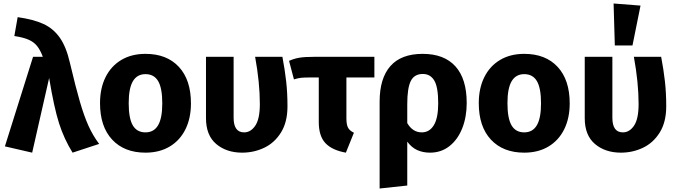

<svg xmlns="http://www.w3.org/2000/svg" viewBox="-20 -856 3872 1098"><path d="M380 -496Q413 -356 437 -274Q461 -192 486 -136.5Q511 -81 547 -33L395 17Q346 -62 317.5 -151.5Q289 -241 261 -410L164 17L8 -19L169 -531H225Q210 -571 191.5 -593.5Q173 -616 143.5 -629Q114 -642 62 -650L81 -758Q172 -745 228.5 -719Q285 -693 322 -640.5Q359 -588 380 -496Z M1072 -265Q1072 -180 1040.5 -116.5Q1009 -53 950.5 -18Q892 17 812 17Q691 17 621.5 -57.5Q552 -132 552 -266Q552 -351 583.5 -414.5Q615 -478 673.5 -513Q732 -548 812 -548Q934 -548 1003 -473.5Q1072 -399 1072 -265ZM716 -266Q716 -179 739.5 -139Q763 -99 812 -99Q860 -99 884 -139.5Q908 -180 908 -265Q908 -352 884.5 -392Q861 -432 812 -432Q764 -432 740 -391.5Q716 -351 716 -266Z M1624 -248Q1624 -158 1587 -98.5Q1550 -39 1491 -11Q1432 17 1365 17Q1275 17 1216.5 -32.5Q1158 -82 1158 -180V-531H1316V-183Q1316 -99 1376 -99Q1414 -99 1440 -137.5Q1466 -176 1466 -261Q1466 -383 1439 -531H1595Q1609 -458 1616.5 -391Q1624 -324 1624 -248Z M1961 -413V-179Q1961 -143 1970.5 -125.5Q1980 -108 2004 -97L1958 17Q1879 3 1841 -37.5Q1803 -78 1803 -158V-413H1755Q1718 -413 1701 -411Q1684 -409 1661 -402L1633 -508Q1662 -521 1692.5 -526Q1723 -531 1774 -531H2121V-413Z M2649 -267Q2649 -187 2623.5 -122.5Q2598 -58 2550.5 -20.5Q2503 17 2439 17Q2399 17 2366.5 2.5Q2334 -12 2309 -46V205L2151 222V-275Q2151 -408 2212.5 -478Q2274 -548 2397 -548Q2520 -548 2584.5 -476.5Q2649 -405 2649 -267ZM2486 -265Q2486 -358 2463.5 -395.5Q2441 -433 2398 -433Q2349 -433 2329 -392.5Q2309 -352 2309 -260V-152Q2340 -99 2392 -99Q2436 -99 2461 -140Q2486 -181 2486 -265Z M3238 -265Q3238 -180 3206.5 -116.5Q3175 -53 3116.5 -18Q3058 17 2978 17Q2857 17 2787.5 -57.5Q2718 -132 2718 -266Q2718 -351 2749.5 -414.5Q2781 -478 2839.5 -513Q2898 -548 2978 -548Q3100 -548 3169 -473.5Q3238 -399 3238 -265ZM2882 -266Q2882 -179 2905.5 -139Q2929 -99 2978 -99Q3026 -99 3050 -139.5Q3074 -180 3074 -265Q3074 -352 3050.5 -392Q3027 -432 2978 -432Q2930 -432 2906 -391.5Q2882 -351 2882 -266Z M3790 -248Q3790 -158 3753 -98.5Q3716 -39 3657 -11Q3598 17 3531 17Q3441 17 3382.5 -32.5Q3324 -82 3324 -180V-531H3482V-183Q3482 -99 3542 -99Q3580 -99 3606 -137.5Q3632 -176 3632 -261Q3632 -383 3605 -531H3761Q3775 -458 3782.5 -391Q3790 -324 3790 -248ZM3643 -824 3597 -596H3496L3489 -836Z"/></svg>

Font: Fira Sans BGR
Style: Bold
Weight: 700
Designer: bBox Type GmbH & Carrois Corporate GbR & Edenspiekermann AG
Foundry: bBox Type GmbH & Carrois Corporate GbR & Edenspiekermann AG
Version: Version 4.301